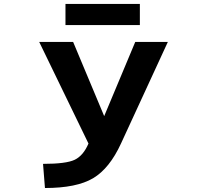

<svg xmlns="http://www.w3.org/2000/svg" viewBox="-20 -946 1040 978"><path d="M209 11.7 199.2 -111.3Q317.4 -111.3 360.8 -132.3Q404.3 -153.3 430.7 -214.8L179.7 -732.4H352.5L510.7 -354.5L668.9 -732.4H835L596.7 -215.8Q538.1 -87.9 454.1 -38.1Q370.1 11.7 209 11.7ZM313.5 -818.4V-925.8H692.4V-818.4Z"/></svg>

Font: GenEi Gothic M Regular
Style: Bold
Weight: 700
Designer: o_tamon (Modified); [Source Han Sans]
Ryoko NISHIZUKA  (kana & ideographs); Paul D. Hunt (Latin, Greek & Cyrillic); Wenl
Version: Version 1.1a;Original Version 1.004